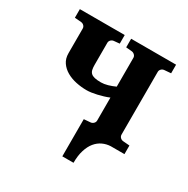

<svg xmlns="http://www.w3.org/2000/svg" viewBox="-149 -619 887 907"><g transform="rotate(30 294.5 -166.0)"><path d="M482.4 0Q459.5 1 439 10.5Q418.5 20 402.8 39.1Q387.2 58.1 378.2 87.2Q369.1 116.2 369.1 155.8H308.1V-46.9L344.2 -49.8Q353 -50.8 359.6 -57.4Q366.2 -64 366.2 -73.2V-198.2Q352.5 -192.4 336.9 -187.7Q321.3 -183.1 305.9 -179.4Q290.5 -175.8 276.1 -173.8Q261.7 -171.9 251 -171.9Q221.7 -171.9 192.9 -178Q164.1 -184.1 141.1 -197.3Q118.2 -210.4 104 -231Q89.8 -251.5 89.8 -280.8V-415Q89.8 -423.8 83.5 -430.4Q77.1 -437 67.9 -438L32.2 -440.9V-487.8H276.9V-440.9L246.1 -438Q236.8 -437 230.5 -430.4Q224.1 -423.8 224.1 -415V-293.9Q224.1 -278.8 226.6 -268.3Q229 -257.8 236.1 -251Q243.2 -244.1 256.3 -241Q269.5 -237.8 291 -237.8Q307.6 -237.8 327.4 -243.4Q347.2 -249 366.2 -257.8V-415Q366.2 -423.8 359.6 -430.4Q353 -437 344.2 -438L312 -440.9V-487.8H557.1V-440.9L521 -438Q511.7 -437 505.4 -430.4Q499 -423.8 499 -415V-73.2Q499 -64 505.4 -57.4Q511.7 -50.8 521 -49.8L557.1 -46.9V0Z"/></g></svg>

Font: Charis SIL
Style: Bold
Weight: 700
Foundry: SIL International
Version: Version 4.112